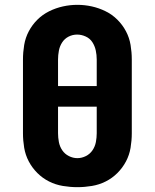

<svg xmlns="http://www.w3.org/2000/svg" viewBox="-20 -766 640 794"><path d="M300 8Q270 8 240 3Q210 -2 183 -15.5Q156 -29 134.5 -50.5Q113 -72 99 -98.5Q85 -125 80 -155Q75 -185 75 -215V-520Q75 -550 80 -580Q85 -610 99 -636.5Q113 -663 134.5 -684.5Q156 -706 183.5 -719.5Q211 -733 240.5 -739.5Q270 -746 300 -746Q330 -746 359.5 -739.5Q389 -733 416.5 -719.5Q444 -706 465.5 -684.5Q487 -663 501 -636.5Q515 -610 520 -580Q525 -550 525 -520V-215Q525 -185 520 -155Q515 -125 501 -98.5Q487 -72 465.5 -50.5Q444 -29 417 -15.5Q390 -2 360 3Q330 8 300 8ZM380 -410V-520Q380 -539 376 -557.5Q372 -576 362 -591.5Q352 -607 334.5 -615Q317 -623 299 -623Q280 -623 263.5 -614.5Q247 -606 237 -590.5Q227 -575 223.5 -556.5Q220 -538 220 -520V-410ZM300 -112Q318 -112 335 -120.5Q352 -129 362.5 -144.5Q373 -160 376.5 -178.5Q380 -197 380 -215V-325H220V-215Q220 -197 223.5 -178.5Q227 -160 237.5 -144.5Q248 -129 265 -120.5Q282 -112 300 -112Z"/></svg>

Font: Iosevka Slab Heavy Extended
Style: Regular
Weight: 900
Width: 7
Monospace: yes
Designer: Belleve Invis
Foundry: Belleve Invis
Version: Version 11.1.0; ttfautohint (v1.8.3)